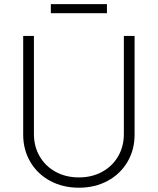

<svg xmlns="http://www.w3.org/2000/svg" viewBox="-20 -877 747 909"><path d="M617.2 -707V-239.3Q617.2 -168 583.5 -110.6Q549.8 -53.2 489.7 -20.8Q429.7 11.7 353.5 11.7Q277.3 11.7 217.3 -20.8Q157.2 -53.2 123.5 -110.6Q89.8 -168 89.8 -239.3V-707H140.6V-242.2Q140.6 -183.6 167.7 -137Q194.8 -90.3 243.2 -63.7Q291.5 -37.1 353.5 -37.1Q415.5 -37.1 463.9 -63.7Q512.2 -90.3 539.3 -137Q566.4 -183.6 566.4 -242.2V-707ZM486.3 -814.5H220.7V-857.4H486.3Z"/></svg>

Font: Pretendard JP ExtraLight
Style: Regular
Weight: 200
Designer: Base glyphs from Inter by Rasmus Andersson; Hangeul glyphs from Noto Sans CJK(Source Han Sans) by Jang Soo-young and Kan
Foundry: Kil Hyung-jin
Version: Version 1.309